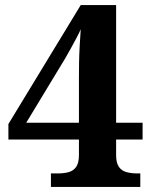

<svg xmlns="http://www.w3.org/2000/svg" viewBox="-20 -734 599 754"><path d="M180 0V-53H208Q231 -53 249.5 -58Q268 -63 279 -78.5Q290 -94 290 -125V-186H13V-247L297 -714H436V-252H540V-186H436V-125Q436 -94 447 -78.5Q458 -63 477 -58Q496 -53 518 -53H531V0ZM83 -252H290V-427Q290 -456 290.5 -488.5Q291 -521 293 -554.5Q295 -588 297 -619Q292 -607 281.5 -587Q271 -567 258.5 -544.5Q246 -522 235 -503Q224 -484 218 -475Z"/></svg>

Font: Noto Serif Gujarati
Style: Bold
Weight: 700
Version: Version 2.102